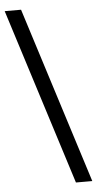

<svg xmlns="http://www.w3.org/2000/svg" viewBox="-56 -755 443 877"><g transform="rotate(-5 165.5 -316.0)"><path d="M256 88 0 -720H75L331 88Z"/></g></svg>

Font: Mukta
Style: Regular
Weight: 400
Designer: Girish Dalvi and Yashodeep Gholap
Foundry: Ek Type
Version: Version 2.538;PS 1.001;hotconv 16.6.51;makeotf.lib2.5.65220;